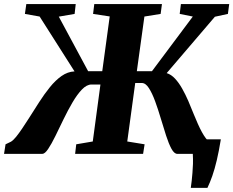

<svg xmlns="http://www.w3.org/2000/svg" viewBox="-44 -763 1156 952"><path d="M902 168.5Q904.5 152 906.5 133.5Q908.5 115 910.2 94.2Q912 73.5 912.8 50Q913.5 26.5 912 0L880 -72H1051Q1041.5 -13.5 1031 31Q1020.5 75.5 1008.8 109Q997 142.5 984.5 168.5ZM-24 0 -16.5 -47.5 10.5 -60.5Q22 -67.5 35.8 -84.5Q49.5 -101.5 65.8 -125.5Q82 -149.5 99.5 -177Q124 -216 149.8 -256Q175.5 -296 203 -330.2Q230.5 -364.5 261 -386Q291.5 -407.5 325.5 -409L152.5 -681L79.5 -694L86.5 -743H331.5L326 -694L247.5 -680.5L393 -410H463L500 -681.5L417.5 -694L423.5 -743H759L752.5 -694L672 -681L634.5 -410H709.5L912 -681L847 -694L853 -743H1092.5L1086 -694L1021.5 -680L782.5 -400.5Q805 -393.5 824 -373Q843 -352.5 859.2 -323.8Q875.5 -295 889.8 -262Q904 -229 917 -196Q927 -171.5 937 -149Q947 -126.5 957 -108.2Q967 -90 976.5 -77.5Q986 -65 995 -60.5L1040 -47.5L1035 0H835.5Q820 0 806.2 -25.2Q792.5 -50.5 779.5 -90.8Q766.5 -131 753.2 -175.8Q740 -220.5 725.2 -260.8Q710.5 -301 694.2 -326.2Q678 -351.5 659 -351.5H626.5L587 -61.5L673 -47.5L665.5 0H328.5L334 -47.5L416 -61.5L454 -344H410Q386 -344 362.2 -319.2Q338.5 -294.5 315.5 -255.2Q292.5 -216 271.2 -172Q250 -128 230.8 -88.8Q211.5 -49.5 195 -24.8Q178.5 0 165.5 0Z"/></svg>

Font: Merriweather 36pt Black
Style: Italic
Weight: 900
Italic angle: -7.8°
Version: Version 2.101